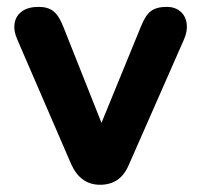

<svg xmlns="http://www.w3.org/2000/svg" viewBox="-20 -518 572 547"><path d="M182.9 -50.1 29.2 -405.6Q18.2 -430.3 21.6 -451.5Q25 -472.8 42.5 -485.6Q60.1 -498.4 90.3 -498.4Q116.4 -498.4 132.3 -486Q148.1 -473.6 160.5 -441.5L284.5 -129.3H253.3L381.6 -442.7Q394.2 -474.6 410.1 -486.5Q425.9 -498.4 455 -498.4Q478.5 -498.4 493.7 -485.5Q508.9 -472.6 511.8 -451.3Q514.8 -430.1 504.5 -406.4L347.7 -49.9Q335.2 -20 314.8 -5.8Q294.3 8.4 265.3 8.4Q209.3 8.4 182.9 -50.1Z"/></svg>

Font: SN Pro Thin
Style: Regular
Weight: 200
Designer: Tobias Whetton
Foundry: Supernotes
Version: Version 1.003;Glyphs 3.3 (3324)